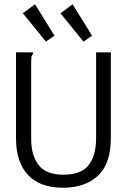

<svg xmlns="http://www.w3.org/2000/svg" viewBox="-20 -868 590 899"><path d="M276 11Q166 11 110.5 -49.5Q55 -110 55 -219V-623H135V-616Q129 -610 127.5 -603Q126 -596 126 -579V-218Q126 -140 161 -95Q196 -50 277 -50Q360 -50 395 -95Q430 -140 430 -221V-623H499V-222Q499 -101 438.5 -45Q378 11 276 11ZM195 -673 87 -806 144 -848 235 -701ZM371 -673 263 -806 320 -848 411 -701Z"/></svg>

Font: Inconsolata SemiExpanded
Style: Regular
Weight: 400
Width: 6
Monospace: yes
Designer: Raph Levien, Cyreal, Brenton Simpson
Foundry: Raph Levien, Cyreal, Google
Version: Version 3.000; ttfautohint (v1.8.2.53-6de2)